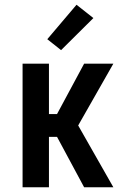

<svg xmlns="http://www.w3.org/2000/svg" viewBox="-20 -788 540 808"><path d="M457 0H334L220 -212H186V0H75V-520H186V-308H220L334 -520H457L309 -260ZM237 -577 179 -623 302 -768 373 -712Z"/></svg>

Font: Iosevka Term
Style: Bold
Weight: 700
Monospace: yes
Designer: Belleve Invis
Foundry: Belleve Invis
Version: Version 30.0.1